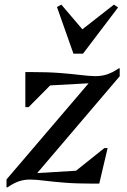

<svg xmlns="http://www.w3.org/2000/svg" viewBox="-20 -790 545 826"><path d="M8 16V-18L382 -456L403 -434L131 -419L89 -480H112Q186 -480 237.5 -476Q289 -472 325 -467.5Q361 -463 388 -462.5Q415 -462 439 -469.5Q463 -477 491 -496H495V-462L121 -23L100 -43L365 -59L407 0H384Q310 0 259.5 -4Q209 -8 173.5 -12.5Q138 -17 112 -17.5Q86 -18 63 -10.5Q40 -3 12 16ZM407 0 269 -25 429 -153H443ZM89 -329V-480L234 -461L103 -329ZM296 -559 225 -760 244 -770 342 -655H323L470 -770L488 -758L337 -559Z"/></svg>

Font: Platypi Light
Style: Italic
Weight: 300
Italic angle: -13°
Designer: David Sargent
Foundry: Bolt Cutter Type
Version: Version 1.200